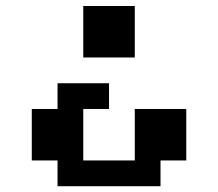

<svg xmlns="http://www.w3.org/2000/svg" viewBox="-20 -541 734 647"><path d="M347.4 -260.5V-173.8H260.6V-0.3H434.2V-173.8H607.7V-0.3H520.9V86.5H173.9V-0.3H87.1V-173.8H173.9V-260.5ZM434.2 -347.3H260.6V-520.8H434.2Z"/></svg>

Font: 8-bit Operator+ 8
Style: Bold
Weight: 700
Designer: GrandChaos9000
Version: Version 1.3.0 - August 1, 2014